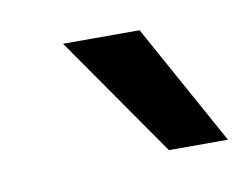

<svg xmlns="http://www.w3.org/2000/svg" viewBox="-35 121 304 237"><g transform="rotate(-10 117.5 239.0)"><path d="M235 315H161L55 163H151Z"/></g></svg>

Font: Liter
Style: Regular
Weight: 400
Designer: Anton Skugarov
Foundry: skugi
Version: Version 1.004; ttfautohint (v1.8.4.7-5d5b)